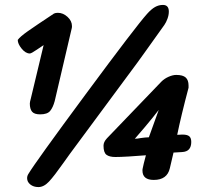

<svg xmlns="http://www.w3.org/2000/svg" viewBox="-20 -723 830 779"><path d="M90 0Q90 -9 95 -17Q123 -64 327.5 -340.5Q532 -617 577 -667Q594 -686 609 -694.5Q624 -703 641 -703Q665 -703 665 -676Q665 -662 659.5 -647Q654 -632 647 -622L567 -510Q552 -488 479 -390L263 -98L238 -63Q200 -9 179 13.5Q158 36 136 36Q116 36 103 25.5Q90 15 90 0ZM105 -323 157 -540Q152 -537 129.5 -521.5Q107 -506 101 -506Q84 -506 68 -525.5Q52 -545 52 -561Q61 -574 93 -596.5Q125 -619 199 -668Q205 -671 215 -671Q236 -671 254 -654.5Q272 -638 272 -617Q272 -611 271 -608L202 -313Q195 -287 183.5 -273Q172 -259 143 -259Q119 -259 110 -270Q101 -281 101 -303Q101 -309 105 -323ZM745 -376V-367Q715 -254 699 -176L720 -177Q740 -177 748 -170Q756 -163 756 -147Q756 -128 747 -117.5Q738 -107 718 -106L684 -104L669 -40Q658 7 604 7Q558 7 558 -31Q558 -37 559 -40Q561 -52 572 -93Q536 -90 502 -88Q468 -86 448 -86Q424 -86 412 -95Q400 -104 400 -132Q400 -147 414 -162L635 -392Q647 -404 664 -411.5Q681 -419 695 -419Q722 -419 733.5 -408.5Q745 -398 745 -376ZM527 -160Q536 -160 552 -163Q560 -164 568.5 -165Q577 -166 584 -166L624 -277Q602 -248 567 -206.5Q532 -165 527 -160Z"/></svg>

Font: Sriracha
Style: Regular
Weight: 400
Designer: Suppakit Chalermlarp
Version: Version 1.002g